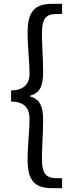

<svg xmlns="http://www.w3.org/2000/svg" viewBox="-20 -812 378 1002"><path d="M254 170H304V118H275C215 118 199 88 199 16C199 -52 205 -111 205 -187C205 -258 187 -295 138 -308V-313C187 -326 205 -362 205 -434C205 -511 199 -569 199 -637C199 -710 215 -739 275 -739H304V-792H254C166 -792 124 -758 124 -642C124 -561 134 -502 134 -426C134 -384 114 -341 38 -340V-282C114 -282 134 -239 134 -194C134 -119 124 -60 124 22C124 137 166 170 254 170Z"/></svg>

Font: Noto Sans CJK JP
Style: Regular
Weight: 400
Designer: Ryoko NISHIZUKA 西塚涼子 (kana, bopomofo & ideographs); Paul D. Hunt (Latin, Greek & Cyrillic); Sandoll Communications 산돌커뮤니
Foundry: Adobe
Version: Version 2.004;hotconv 1.0.118;makeotfexe 2.5.65603